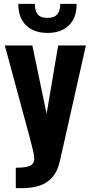

<svg xmlns="http://www.w3.org/2000/svg" viewBox="-20 -814 476 997"><path d="M62 163V57Q95 57 116 53Q137 49 147.5 38.5Q158 28 158 9Q158 -6 151.5 -32Q145 -58 137 -90L5 -578H148L222 -223L282 -578H426L292 18Q280 74 252.5 105.5Q225 137 185.5 150Q146 163 94 163ZM227 -643Q156 -643 115.5 -682.5Q75 -722 75 -794H161Q161 -758 176 -739.5Q191 -721 227 -721Q262 -721 277.5 -740Q293 -759 293 -794H378Q378 -722 338 -682.5Q298 -643 227 -643Z"/></svg>

Font: Oswald SemiBold
Style: Regular
Weight: 600
Designer: Vernon Adams
Foundry: Vernon Adams
Version: Version 4.103;gftools[0.9.33.dev8+g029e19f]